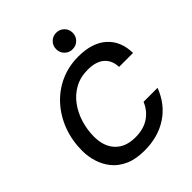

<svg xmlns="http://www.w3.org/2000/svg" viewBox="-252 -1066 1225 1225"><g transform="rotate(-45 361.0 -453.5)"><path d="M334 12Q256 12 202 -12Q148 -36 115 -76.5Q82 -117 66.5 -167Q51 -217 51 -269Q51 -361 81 -441.5Q111 -522 166 -583Q221 -644 295.5 -678Q370 -712 459 -712Q583 -712 651.5 -651Q720 -590 722 -481H596Q594 -542 555 -576Q516 -610 442 -610Q375 -610 323.5 -581.5Q272 -553 237.5 -505Q203 -457 185.5 -398.5Q168 -340 168 -280Q168 -190 216.5 -139.5Q265 -89 352 -89Q426 -89 475.5 -122Q525 -155 549 -213H675Q635 -106 546 -47Q457 12 334 12ZM466 -770Q435 -770 413.5 -791.5Q392 -813 392 -845Q392 -876 413.5 -897.5Q435 -919 466 -919Q498 -919 519.5 -897.5Q541 -876 541 -845Q541 -813 519.5 -791.5Q498 -770 466 -770Z"/></g></svg>

Font: Rethink Sans SemiBold
Style: Italic
Weight: 600
Italic angle: -10°
Designer: The Rethink Sans project authors (Hans Thiessen). DM Sans designed by Colophon Foundry.
Foundry: Rethink Communications LLC
Version: Version 1.001